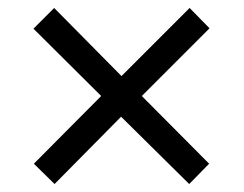

<svg xmlns="http://www.w3.org/2000/svg" viewBox="-20 -594 612 482"><path d="M456 -574 506 -523 336 -353 505 -183 455 -132 284 -301 117 -132 65 -183 234 -353 64 -522 116 -574 285 -403Z"/></svg>

Font: Noto Sans Manichaean
Style: Regular
Weight: 400
Designer: Monotype Design Team
Foundry: Monotype Imaging Inc.
Version: Version 2.005; ttfautohint (v1.8.4.7-5d5b)